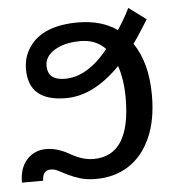

<svg xmlns="http://www.w3.org/2000/svg" viewBox="-46 -615 592 668"><g transform="rotate(-5 250.0 -281.5)"><path d="M246.6 -538.1Q329.1 -538.1 383.8 -499.5Q409.2 -537.6 426.3 -573.2L486.8 -528.3Q451.7 -471.7 433.6 -447.3Q481.9 -377 481.9 -263.7Q481.9 -175.8 454.1 -114.5Q426.3 -53.2 377.2 -21.7Q328.1 9.8 263.2 9.8Q230.5 9.8 207.3 2.4Q184.1 -4.9 166.5 -13.4Q148.9 -22 135.5 -29.3Q122.1 -36.6 108.9 -36.6Q79.1 -36.6 79.1 0H4.9Q4.9 -51.3 31.5 -80.1Q58.1 -108.9 99.1 -108.9Q137.7 -108.9 180.2 -84.5Q222.2 -60.1 260.7 -60.1Q390.1 -60.1 390.1 -261.7Q390.1 -325.2 373.5 -375Q280.3 -279.3 183.6 -279.3Q53.2 -279.3 53.2 -391.1Q53.2 -435.1 77.1 -469.5Q101.1 -503.9 143.8 -521Q186.5 -538.1 246.6 -538.1ZM251 -472.7Q210.4 -472.7 182.9 -462.4Q155.3 -452.1 140.4 -435.5Q125.5 -418.9 125.5 -398.9Q125.5 -371.1 141.1 -358.9Q156.7 -346.7 186 -346.7Q264.6 -346.7 337.4 -437.5Q304.2 -472.7 251 -472.7Z"/></g></svg>

Font: Arial
Style: Regular
Weight: 400
Designer: Steve Matteson
Foundry: Ascender Corporation
Version: Version 2.00.3